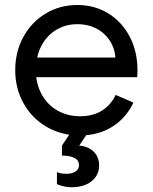

<svg xmlns="http://www.w3.org/2000/svg" viewBox="-20 -538 622 782"><path d="M42 -252Q42 -327.1 75.2 -387.7Q108.4 -448.2 166 -482.9Q223.6 -517.6 294.9 -517.6Q366.2 -517.6 421.9 -482.9Q477.5 -448.2 508.8 -387.7Q540 -327.1 540 -252Q540 -242.2 539.1 -223.6H108.4V-303.7H458L450.2 -293Q450.2 -334 430.2 -367.7Q410.2 -401.4 375 -420.4Q339.8 -439.5 294.9 -439.5Q246.1 -439.5 207.5 -415.5Q168.9 -391.6 147.5 -349.1Q126 -306.6 126 -252Q126 -197.3 149.4 -154.3Q172.9 -111.3 213.9 -87.9Q254.9 -64.5 306.6 -64.5Q358.4 -64.5 395 -87.4Q431.6 -110.4 451.2 -151.4L523.4 -120.1Q494.1 -57.6 437.5 -22Q380.9 13.7 304.7 13.7Q230.5 13.7 170.4 -21Q110.4 -55.7 76.2 -116.7Q42 -177.7 42 -252ZM211.9 211.9V163.1Q228.5 169.9 249 169.9Q274.4 169.9 288.1 160.2Q301.8 150.4 301.8 134.8Q301.8 115.2 283.7 105.5Q265.6 95.7 232.4 95.7V54.7L274.4 -7.8H344.7L293.9 68.4V54.7Q320.3 54.7 340.8 64.9Q361.3 75.2 372.6 93.3Q383.8 111.3 383.8 135.7Q383.8 162.1 370.1 182.1Q356.4 202.1 331.1 213.4Q305.7 224.6 272.5 224.6Q240.2 224.6 211.9 211.9Z"/></svg>

Font: Wanted Sans Std Variable
Style: Regular
Weight: 400
Designer: Original Design by Kil Hyung-jin and Kang Hanbin, Wanted Lab, Inc;
Foundry: Wanted Lab, Inc.
Version: Version 1.003;Glyphs 3.2 (3227)